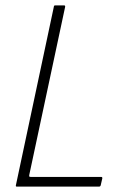

<svg xmlns="http://www.w3.org/2000/svg" viewBox="-20 -693 457 713"><path d="M42 0Q38 0 39 -5L180 -668Q180 -673 185 -673H218Q220 -673 221 -672Q222 -671 222 -668L89 -45Q88 -41 88.5 -38.5Q89 -36 94 -36H355Q358 -36 359 -35Q360 -34 360 -31L354 -5Q353 -2 351.5 -1Q350 0 347 0Z"/></svg>

Font: Glory ExtraLight
Style: Italic
Weight: 250
Italic angle: -12°
Version: Version 1.011